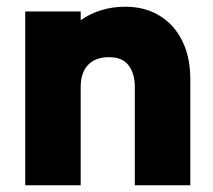

<svg xmlns="http://www.w3.org/2000/svg" viewBox="-20 -551 633 571"><path d="M55 0Q55 -128 55 -258.5Q55 -389 55 -517Q96 -517 138 -517Q180 -517 220 -517Q220 -510 220 -504Q220 -498 220 -491Q247 -510 280.5 -520.5Q314 -531 353 -531Q410 -531 453.5 -505Q497 -479 521.5 -430.5Q546 -382 546 -314Q546 -236 546 -157Q546 -78 546 0Q506 0 464 0Q422 0 381 0Q381 -72 381 -146Q381 -220 381 -292Q381 -332 362.5 -356.5Q344 -381 304 -381Q264 -381 242 -358Q220 -335 220 -292Q220 -220 220 -146Q220 -72 220 0Q180 0 138 0Q96 0 55 0Z"/></svg>

Font: Tilt Warp
Style: Regular
Weight: 400
Designer: Andy Clymer
Foundry: Andy Clymer
Version: Version 1.000